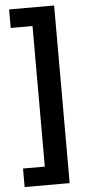

<svg xmlns="http://www.w3.org/2000/svg" viewBox="-59 -747 427 939"><g transform="rotate(-5 154.5 -278.0)"><path d="M23 67H130V-623H23V-714H244V158H23Z"/></g></svg>

Font: Noto Sans Display SemiBold
Style: Regular
Weight: 600
Designer: Monotype Design Team
Foundry: Monotype Imaging Inc.
Version: Version 2.003